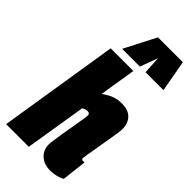

<svg xmlns="http://www.w3.org/2000/svg" viewBox="-321 -1041 1114 1114"><g transform="rotate(45 236.0 -484.5)"><path d="M437 -176Q437 -164 450 -164Q452 -164 455.5 -164.5Q459 -165 462 -165L444 -12Q427 -2 403 4Q379 10 355 10Q302 10 271.5 -19Q241 -48 241 -91Q241 -101 245 -131Q249 -161 255.5 -199.5Q262 -238 268.5 -275Q275 -312 279 -338.5Q283 -365 283 -370Q283 -388 264 -388Q249 -388 230 -377L169 0H-17L101 -740H287L251 -516Q287 -541 314 -550.5Q341 -560 373 -560Q427 -560 454 -531.5Q481 -503 481 -454Q481 -445 476.5 -415.5Q472 -386 465.5 -347.5Q459 -309 452.5 -271Q446 -233 441.5 -206.5Q437 -180 437 -176ZM150 -785 250 -979H454L489 -785H342L336 -894L296 -785Z"/></g></svg>

Font: Georama SemiCondensed Black
Style: Italic
Weight: 900
Width: 4
Italic angle: -9°
Designer: Jean-Baptiste Levee
Foundry: Production Type
Version: Version 1.000